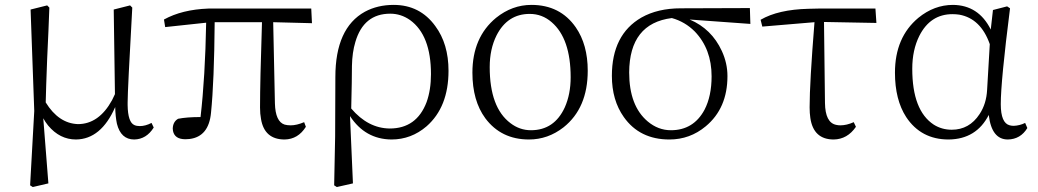

<svg xmlns="http://www.w3.org/2000/svg" viewBox="-20 -545 4157 769"><path d="M586.9 -52.7 595.7 -34.2Q566.4 12.7 517.6 13.7Q463.9 13.7 448.2 -49.8Q442.4 -77.1 441.4 -116.2Q384.8 12.7 284.2 13.7Q219.7 13.7 172.9 -42Q161.1 -56.6 153.3 -71.3L173.8 189.5L111.3 204.1L100.6 197.3L117.2 -100.6L102.5 -506.8L168.9 -523.4L177.7 -514.6Q174.8 -430.7 168.9 -309.6Q164.1 -185.5 163.1 -134.8Q214.8 -50.8 292 -47.9Q376 -47.9 428.7 -143.6Q434.6 -155.3 440.4 -168L435.5 -506.8L501 -523.4L509.8 -514.6Q491.2 -182.6 491.2 -134.8Q491.2 -128.9 491.2 -124Q492.2 -54.7 518.6 -43.9Q527.3 -40 540 -40Q562.5 -40 586.9 -52.7Z M1074.2 -456.1 1081.1 -130.9Q1083 -57.6 1120.1 -45.9Q1130.9 -43 1144.5 -43Q1168 -43 1198.2 -55.7L1205.1 -37.1Q1173.8 12.7 1120.1 13.7Q1039.1 13.7 1025.4 -68.4Q1021.5 -88.9 1021.5 -114.3Q1021.5 -218.8 1029.3 -456.1H839.8Q837.9 -219.7 825.2 -93.8Q816.4 2 739.3 11.7Q730.5 12.7 722.7 12.7Q679.7 12.7 672.9 -20.5Q671.9 -25.4 671.9 -30.3Q672.9 -57.6 693.4 -69.3Q728.5 -76.2 783.2 -76.2Q801.8 -236.3 805.7 -454.1L641.6 -436.5L636.7 -466.8Q709 -506.8 814.5 -510.7Q829.1 -510.7 843.8 -510.7H1226.6L1229.5 -452.1Z M1541 -30.3Q1648.4 -30.3 1688.5 -135.7Q1706.1 -184.6 1706.1 -248Q1706.1 -404.3 1622.1 -464.8Q1585.9 -490.2 1543 -490.2Q1436.5 -490.2 1403.3 -377Q1390.6 -335 1389.6 -281.2Q1389.6 -228.5 1386.7 -110.4Q1454.1 -31.2 1541 -30.3ZM1322.3 2 1323.2 -236.3Q1323.2 -432.6 1441.4 -498Q1492.2 -525.4 1556.6 -525.4Q1662.1 -525.4 1723.6 -440.4Q1776.4 -369.1 1776.4 -261.7Q1776.4 -116.2 1688.5 -39.1Q1627 13.7 1547.9 13.7Q1442.4 12.7 1381.8 -80.1L1393.6 189.5L1329.1 204.1L1318.4 197.3Z M2098.6 13.7Q1987.3 13.7 1923.8 -71.3Q1872.1 -141.6 1872.1 -253.9Q1872.1 -395.5 1966.8 -473.6Q2031.2 -525.4 2108.4 -525.4Q2223.6 -525.4 2286.1 -435.5Q2334 -366.2 2334 -261.7Q2334 -112.3 2237.3 -35.2Q2174.8 13.7 2098.6 13.7ZM2106.4 -23.4Q2200.2 -23.4 2242.2 -115.2Q2265.6 -168 2265.6 -235.4Q2265.6 -390.6 2189.5 -456.1Q2151.4 -489.3 2101.6 -489.3Q2012.7 -489.3 1968.8 -403.3Q1941.4 -348.6 1941.4 -276.4Q1941.4 -114.3 2024.4 -51.8Q2061.5 -23.4 2106.4 -23.4Z M2667 -23.4Q2757.8 -23.4 2801.8 -105.5Q2830.1 -160.2 2830.1 -239.3Q2830.1 -348.6 2762.7 -418.9Q2723.6 -458 2670.9 -472.7Q2501 -451.2 2500 -254.9Q2500 -121.1 2574.2 -58.6Q2616.2 -23.4 2667 -23.4ZM2985.4 -449.2 2742.2 -466.8Q2830.1 -429.7 2871.1 -340.8Q2893.6 -292 2893.6 -240.2Q2893.6 -111.3 2806.6 -39.1Q2743.2 13.7 2661.1 13.7Q2542 13.7 2478.5 -76.2Q2430.7 -143.6 2430.7 -241.2Q2430.7 -406.2 2548.8 -474.6Q2614.3 -511.7 2707 -511.7L2983.4 -512.7Z M3280.3 -457 3284.2 -132.8Q3285.2 -53.7 3329.1 -44.9Q3336.9 -43 3345.7 -43Q3371.1 -43 3399.4 -55.7L3408.2 -37.1Q3374 12.7 3319.3 13.7Q3238.3 13.7 3225.6 -72.3Q3222.7 -91.8 3222.7 -115.2Q3222.7 -213.9 3242.2 -456.1L3033.2 -438.5L3026.4 -465.8Q3096.7 -506.8 3217.8 -509.8Q3237.3 -510.7 3257.8 -510.7H3486.3L3490.2 -453.1Z M3933.6 -185.5 3944.3 -368.2Q3908.2 -470.7 3822.3 -486.3Q3808.6 -488.3 3794.9 -488.3Q3706.1 -488.3 3662.1 -401.4Q3633.8 -344.7 3633.8 -269.5Q3633.8 -102.5 3719.7 -45.9Q3752 -25.4 3792 -25.4Q3862.3 -25.4 3903.3 -87.9Q3930.7 -128.9 3933.6 -185.5ZM4085.9 -52.7 4094.7 -32.2Q4067.4 12.7 4016.6 13.7Q3952.1 13.7 3940.4 -83Q3940.4 -84 3940.4 -85Q3890.6 12.7 3779.3 13.7Q3668.9 13.7 3609.4 -76.2Q3564.5 -145.5 3564.5 -253.9Q3564.5 -395.5 3658.2 -473.6Q3721.7 -525.4 3796.9 -525.4Q3899.4 -524.4 3948.2 -426.8L3957 -504.9L4013.7 -519.5L4025.4 -511.7Q3988.3 -219.7 3988.3 -127.9Q3988.3 -51.8 4024.4 -43Q4032.2 -41 4040 -41Q4064.5 -42 4085.9 -52.7Z"/></svg>

Font: GenYoMin JP Light
Style: Regular
Weight: 300
Version: Version 1.001;PS 1;hotconv 16.6.51;makeotf.lib2.5.65220 DEVE